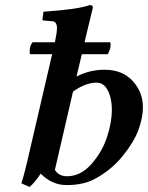

<svg xmlns="http://www.w3.org/2000/svg" viewBox="-20 -718 582 755"><path d="M414.1 -551.8Q415 -546.4 415 -541.5Q415 -525.4 403.8 -504.9H301.8L280.8 -417Q332.5 -443.8 391.1 -443.8Q460.9 -443.8 501.5 -399.9Q542 -356 542 -295.9Q542 -255.9 524.4 -207.5Q506.8 -159.2 462.4 -104.5Q418 -49.8 354 -15.1Q309.1 9.8 242.2 9.8Q184.1 9.8 140.1 -35.2Q115.2 2 96.2 17.1L64 2.9Q72.8 -22.9 85 -74.2L185.1 -504.9H98.1Q96.7 -509.8 96.7 -516.1Q96.7 -538.6 107.9 -551.8H195.8L196.8 -557.1Q203.6 -587.9 204.1 -606.9Q204.1 -634.8 183.1 -634.8L151.9 -637.2Q147 -637.2 147 -642.1L150.9 -671.9Q290 -681.6 333 -698.2Q345.2 -698.2 345.2 -688Q335.4 -647 319.8 -583L312.5 -551.8ZM419.9 -286.1Q419.9 -331.1 404.1 -362.1Q388.2 -393.1 359.9 -393.1Q316.9 -393.1 267.1 -357.9L195.8 -49.8Q211.9 -24.9 243.2 -24.9Q297.4 -24.9 339.6 -73Q381.8 -121.1 400.9 -179.2Q419.9 -237.3 419.9 -286.1Z"/></svg>

Font: Linux Libertine
Style: Semibold Italic
Weight: 600
Italic angle: -11.5°
Designer: Philipp H. Poll
Foundry: Philipp H. Poll
Version: Version 5.1.2 ; ttfautohint (v0.9)